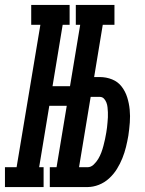

<svg xmlns="http://www.w3.org/2000/svg" viewBox="-67 -755 587 775"><path d="M239 -655V-735H395V-655ZM-47 0V-80H0L96 -655H59V-735H214V-655H186L145 -407H261L248 -328H132L91 -80H109V0ZM134 0V-80H289V0ZM148 0 270 -735H361L313 -444H335Q362 -444 385.5 -434.5Q409 -425 424 -405.5Q439 -386 446.5 -362Q454 -338 456.5 -312.5Q459 -287 457 -260.5Q455 -234 451 -207Q447 -184 441.5 -161.5Q436 -139 427 -116.5Q418 -94 405 -73Q392 -52 373.5 -35Q355 -18 332 -9Q309 0 286 0ZM252 -80H286Q300 -80 311 -90.5Q322 -101 329.5 -113.5Q337 -126 342 -139.5Q347 -153 350.5 -166.5Q354 -180 357 -193.5Q360 -207 362 -220Q364 -230 365 -240.5Q366 -251 367 -261Q368 -271 368.5 -281.5Q369 -292 368.5 -302Q368 -312 367 -322Q366 -332 362.5 -341Q359 -350 352.5 -357Q346 -364 335 -364H299Z"/></svg>

Font: Iosevka Curly Slab MdObl
Style: Regular
Weight: 500
Italic angle: -9°
Monospace: yes
Designer: Belleve Invis
Foundry: Belleve Invis
Version: Version 11.0.0; ttfautohint (v1.8.3)